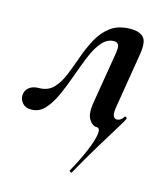

<svg xmlns="http://www.w3.org/2000/svg" viewBox="-109 -470 651 750"><g transform="rotate(15 217.0 -95.0)"><path d="M250 206Q249 207 244.5 205Q240 203 241 199Q268 151 286.5 107.5Q305 64 309.5 36.5Q314 9 298 9Q280 9 266.5 -13.5Q253 -36 263 -89L295 -282Q301 -316 295 -324.5Q289 -333 278 -333Q250 -333 229 -308.5Q208 -284 192 -245Q176 -206 160.5 -162Q145 -118 127.5 -79Q110 -40 87.5 -15.5Q65 9 33 9Q10 9 -2 -4.5Q-14 -18 -14 -34Q-14 -55 1 -67.5Q16 -80 41 -80Q77 -80 99 -103Q121 -126 135.5 -162Q150 -198 164 -238Q178 -278 197.5 -314Q217 -350 248 -373Q279 -396 329 -396Q364 -396 380.5 -378.5Q397 -361 388 -308L352 -89Q343 -40 367 -40Q370 -40 374.5 -41.5Q379 -43 384 -47Q389 -51 393 -58Q395 -61 399.5 -58.5Q404 -56 402 -51Q401 -47 378.5 -10.5Q356 26 321.5 82.5Q287 139 250 206Z"/></g></svg>

Font: Cormorant
Style: Bold Italic
Weight: 700
Italic angle: -10°
Designer: Christian Thalmann (Catharsis Fonts)
Foundry: Catharsis Fonts
Version: Version 4.000